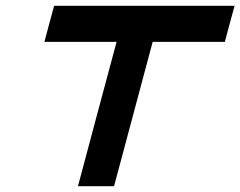

<svg xmlns="http://www.w3.org/2000/svg" viewBox="-20 -645 832 665"><path d="M250 0H375Q397 -83 441.9 -250Q486.8 -417 508.8 -500H758.8Q764.2 -520.5 775.4 -562.3Q786.6 -604 792.5 -625H167.5Q161.6 -604 150.4 -562.3Q139.2 -520.5 133.8 -500H383.8Q361.3 -417 316.7 -250Q272 -83 250 0Z"/></svg>

Font: Faithful 32x
Style: Oblique
Weight: 400
Foundry: Faithful Resource Pack
Version: Version 1.0; January 27, 2023